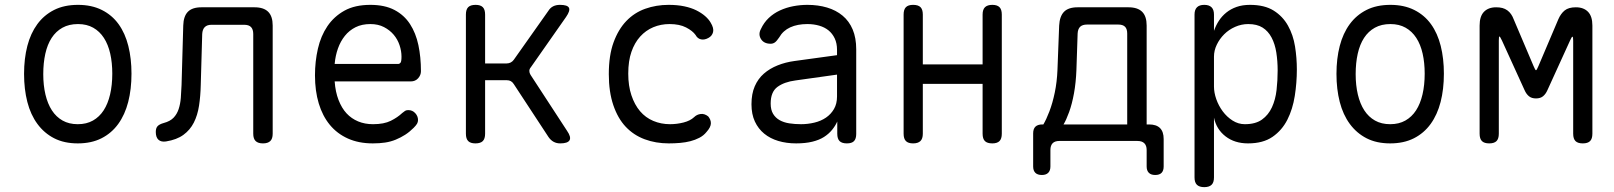

<svg xmlns="http://www.w3.org/2000/svg" viewBox="-20 -580 6640 790"><path d="M300 10Q244 10 203 -11Q162 -32 134 -70Q106 -108 92.5 -160.5Q79 -213 79 -276Q79 -339 92.5 -391Q106 -443 133.5 -480.5Q161 -518 202.5 -539Q244 -560 301 -560Q357 -560 399 -539Q441 -518 468 -480.5Q495 -443 508 -391Q521 -339 521 -277Q521 -213 507.5 -160.5Q494 -108 466.5 -70Q439 -32 397.5 -11Q356 10 300 10ZM300 -69Q336 -69 362.5 -84Q389 -99 406.5 -126Q424 -153 433 -191.5Q442 -230 442 -277Q442 -322 433.5 -359.5Q425 -397 407.5 -424Q390 -451 363.5 -466Q337 -481 301 -481Q264 -481 237 -466Q210 -451 192.5 -424Q175 -397 166.5 -359Q158 -321 158 -275Q158 -229 167 -191Q176 -153 193.5 -126Q211 -99 237.5 -84Q264 -69 300 -69Z M734 -475Q735 -513 753 -531.5Q771 -550 809 -550H1027Q1065 -550 1083.5 -531.5Q1102 -513 1102 -475V-30Q1102 -9 1092 0.5Q1082 10 1062 10Q1042 10 1032 0.5Q1022 -9 1022 -30V-440Q1022 -459 1013 -468.5Q1004 -478 985 -478H850Q832 -478 822.5 -468.5Q813 -459 812 -440L806 -230Q805 -185 799 -145.5Q793 -106 777.5 -75.5Q762 -45 734.5 -25Q707 -5 663 2Q643 5 632 -5Q621 -15 621 -37Q621 -53 628.5 -61Q636 -69 654 -74Q680 -81 694 -95.5Q708 -110 715 -131Q722 -152 724 -177.5Q726 -203 727 -230Z M1660 -127Q1677 -127 1688.5 -114.5Q1700 -102 1700 -86Q1700 -78 1696 -71Q1692 -64 1682 -54Q1665 -37 1647 -25.5Q1629 -14 1608.5 -5.5Q1588 3 1565 6.5Q1542 10 1514 10Q1456 10 1411.5 -10Q1367 -30 1337 -66.5Q1307 -103 1291.5 -154.5Q1276 -206 1276 -270Q1276 -327 1288 -379.5Q1300 -432 1327 -472Q1354 -512 1397 -536Q1440 -560 1504 -560Q1563 -560 1603 -539Q1643 -518 1667 -481Q1691 -444 1701.5 -394.5Q1712 -345 1712 -287Q1712 -271 1700.5 -258Q1689 -245 1670 -245H1357Q1360 -202 1373 -168.5Q1386 -135 1406 -113.5Q1426 -92 1453.5 -80.5Q1481 -69 1515 -69Q1560 -69 1588 -83Q1616 -97 1635 -115Q1642 -121 1647 -124Q1652 -127 1660 -127ZM1357 -317H1619Q1624 -317 1628 -322Q1632 -327 1632 -347Q1632 -370 1624 -394Q1616 -418 1600 -437Q1584 -456 1560 -468.5Q1536 -481 1504 -481Q1469 -481 1443 -468Q1417 -455 1399 -432.5Q1381 -410 1370.5 -380.5Q1360 -351 1357 -317Z M1936 10Q1916 10 1906.5 0.5Q1897 -9 1897 -30V-520Q1897 -541 1906.5 -550.5Q1916 -560 1937 -560Q1957 -560 1966.5 -550.5Q1976 -541 1976 -520V-319H2065Q2074 -319 2081.5 -323Q2089 -327 2094 -334L2236 -535Q2244 -548 2256 -554Q2268 -560 2284 -560Q2315 -560 2321 -548Q2327 -536 2309 -510L2164 -303Q2158 -296 2158 -288Q2158 -280 2163 -272L2313 -42Q2331 -16 2323.5 -3Q2316 10 2285 10Q2270 10 2258 3.5Q2246 -3 2237 -16L2094 -234Q2089 -242 2082 -246Q2075 -250 2065 -250H1976V-30Q1976 -9 1966.5 0.5Q1957 10 1936 10Z M2485 -275Q2485 -352 2504.5 -405.5Q2524 -459 2557 -493.5Q2590 -528 2635 -544Q2680 -560 2731 -560Q2767 -560 2795.5 -554Q2824 -548 2845 -537.5Q2866 -527 2881 -514Q2896 -501 2904 -487Q2918 -464 2914 -448Q2910 -432 2895 -424Q2879 -415 2864.5 -418Q2850 -421 2842 -436Q2830 -453 2803 -467Q2776 -481 2735 -481Q2699 -481 2668 -468Q2637 -455 2614 -429.5Q2591 -404 2578 -366.5Q2565 -329 2565 -277Q2565 -227 2578 -188Q2591 -149 2613.5 -122.5Q2636 -96 2668 -82.5Q2700 -69 2737 -69Q2765 -69 2792.5 -76Q2820 -83 2836 -98Q2847 -109 2863 -111Q2879 -113 2894 -101Q2899 -95 2902 -88Q2905 -81 2905 -73Q2905 -65 2900.5 -56Q2896 -47 2887 -37Q2875 -22 2857.5 -13Q2840 -4 2820.5 1Q2801 6 2778.5 8Q2756 10 2732 10Q2678 10 2632.5 -7Q2587 -24 2554.5 -58.5Q2522 -93 2503.5 -147.5Q2485 -202 2485 -275Z M3424 -353V-375Q3424 -402 3414.5 -422Q3405 -442 3389 -455Q3373 -468 3350.5 -474.5Q3328 -481 3302 -481Q3261 -481 3231.5 -467.5Q3202 -454 3186 -426Q3181 -419 3177 -414Q3173 -409 3169 -406Q3165 -403 3160.5 -401.5Q3156 -400 3151 -400Q3123 -400 3111 -419.5Q3099 -439 3111 -461Q3123 -487 3143 -506Q3163 -525 3189 -537Q3215 -549 3244 -554.5Q3273 -560 3302 -560Q3346 -560 3383 -549Q3420 -538 3447 -515.5Q3474 -493 3488.5 -458.5Q3503 -424 3503 -377V-29Q3503 -9 3494 0.5Q3485 10 3464.5 10Q3444 10 3434.5 0.5Q3425 -9 3425 -30V-80Q3417 -62 3403.5 -45.5Q3390 -29 3370.5 -16.5Q3351 -4 3322.5 3Q3294 10 3256 10Q3216 10 3182.5 0Q3149 -10 3124.5 -30Q3100 -50 3086 -80Q3072 -110 3072 -151Q3072 -194 3085.5 -225Q3099 -256 3123 -277Q3147 -298 3179.5 -311Q3212 -324 3249 -329ZM3424 -273 3253 -249Q3207 -243 3179 -222.5Q3151 -202 3151 -154Q3151 -128 3161 -111.5Q3171 -95 3188 -85.5Q3205 -76 3227.5 -72.5Q3250 -69 3276 -69Q3304 -69 3331 -75.5Q3358 -82 3378.5 -96Q3399 -110 3411.5 -131.5Q3424 -153 3424 -183Z M3737 10Q3717 10 3707.5 0.5Q3698 -9 3698 -30V-520Q3698 -541 3707.5 -550.5Q3717 -560 3737 -560Q3758 -560 3767.5 -550.5Q3777 -541 3777 -520V-315H4023V-520Q4023 -541 4033 -550.5Q4043 -560 4063 -560Q4083 -560 4092.5 -550.5Q4102 -541 4102 -520V-30Q4102 -9 4092.5 0.5Q4083 10 4063 10Q4042 10 4032.5 0.5Q4023 -9 4023 -30V-235H3777V-30Q3777 -9 3767 0.5Q3757 10 3737 10Z M4267 140Q4249 140 4240 131Q4231 122 4231 105V-31Q4231 -50 4240.5 -59Q4250 -68 4269 -68H4273Q4285 -88 4298 -122Q4311 -156 4320 -199.5Q4329 -243 4331 -292L4338 -475Q4340 -513 4358 -531.5Q4376 -550 4414 -550H4623Q4661 -550 4679.5 -531.5Q4698 -513 4698 -475V-68H4708Q4738 -68 4753 -53Q4768 -38 4768 -8V105Q4768 122 4759.5 131Q4751 140 4733 140Q4716 140 4707 131Q4698 122 4698 105V37Q4698 19 4688.5 9.5Q4679 0 4660 0H4339Q4320 0 4311 9.5Q4302 19 4302 37V105Q4302 122 4293 131Q4284 140 4267 140ZM4618 -442Q4618 -461 4609 -470Q4600 -479 4581 -479H4453Q4434 -479 4424.5 -470Q4415 -461 4414 -442L4409 -292Q4407 -240 4399 -196Q4391 -152 4379 -119Q4367 -86 4356 -68H4618Z M4935 -560Q4955 -560 4965 -550Q4975 -540 4975 -520V-453Q4983 -476 4995.5 -495Q5008 -514 5026 -528.5Q5044 -543 5068 -551.5Q5092 -560 5123 -560Q5183 -560 5220.5 -536.5Q5258 -513 5279.5 -474.5Q5301 -436 5308.5 -389Q5316 -342 5316 -294Q5316 -240 5307.5 -185.5Q5299 -131 5277 -87.5Q5255 -44 5216 -17Q5177 10 5115 10Q5060 10 5022.5 -19Q4985 -48 4975 -96V150Q4975 171 4965 180.5Q4955 190 4935 190Q4915 190 4905 180.5Q4895 171 4895 150V-520Q4895 -540 4905 -550Q4915 -560 4935 -560ZM5116 -481Q5088 -481 5062 -469.5Q5036 -458 5017 -439Q4998 -420 4986.5 -396Q4975 -372 4975 -347V-224Q4975 -199 4984.5 -172Q4994 -145 5011 -122Q5028 -99 5051.5 -84Q5075 -69 5102 -69Q5146 -69 5172.5 -88Q5199 -107 5213.5 -138.5Q5228 -170 5232.5 -209.5Q5237 -249 5237 -290Q5237 -329 5231.5 -364Q5226 -399 5212 -425.5Q5198 -452 5175 -466.5Q5152 -481 5116 -481Z M5700 10Q5644 10 5603 -11Q5562 -32 5534 -70Q5506 -108 5492.5 -160.5Q5479 -213 5479 -276Q5479 -339 5492.5 -391Q5506 -443 5533.5 -480.5Q5561 -518 5602.5 -539Q5644 -560 5701 -560Q5757 -560 5799 -539Q5841 -518 5868 -480.5Q5895 -443 5908 -391Q5921 -339 5921 -277Q5921 -213 5907.5 -160.5Q5894 -108 5866.5 -70Q5839 -32 5797.5 -11Q5756 10 5700 10ZM5700 -69Q5736 -69 5762.5 -84Q5789 -99 5806.5 -126Q5824 -153 5833 -191.5Q5842 -230 5842 -277Q5842 -322 5833.5 -359.5Q5825 -397 5807.5 -424Q5790 -451 5763.5 -466Q5737 -481 5701 -481Q5664 -481 5637 -466Q5610 -451 5592.5 -424Q5575 -397 5566.5 -359Q5558 -321 5558 -275Q5558 -229 5567 -191Q5576 -153 5593.5 -126Q5611 -99 5637.5 -84Q5664 -69 5700 -69Z M6532 -30Q6532 -9 6522.5 0.5Q6513 10 6492.5 10Q6472 10 6462.5 0.5Q6453 -9 6453 -30V-413Q6453 -429 6450 -429Q6447 -429 6440 -413L6347 -209Q6340 -193 6329 -184Q6318 -175 6300 -175Q6282 -175 6271 -184Q6260 -193 6253 -209L6160 -413Q6152 -430 6149.5 -430Q6147 -430 6147 -413V-30Q6147 -9 6137.5 0.5Q6128 10 6107.5 10Q6087 10 6077.5 0.5Q6068 -9 6068 -30V-475Q6068 -513 6086 -531.5Q6104 -550 6136 -550Q6151 -550 6162 -547Q6173 -544 6182 -537.5Q6191 -531 6197.5 -521.5Q6204 -512 6208 -501L6290 -308Q6297 -291 6300 -291Q6303 -291 6310 -308L6392 -501Q6402 -524 6418 -537Q6434 -550 6464 -550Q6496 -550 6514 -531.5Q6532 -513 6532 -475Z"/></svg>

Font: Maple Mono Normal NL Light
Style: Regular
Weight: 300
Monospace: yes
Designer: subframe7536
Version: Version 7.000